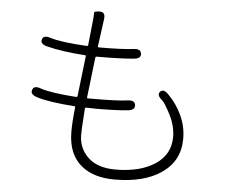

<svg xmlns="http://www.w3.org/2000/svg" viewBox="-55 -839 1110 939"><g transform="rotate(5 500.0 -369.0)"><path d="M541 37Q439 37 380 -10Q310 -65 310 -178Q310 -227 318 -298Q319 -303 314 -303Q188 -312 128 -331Q93 -342 101 -365Q109 -388 143 -375Q191 -358 319 -349Q324 -349 325 -354L348 -551Q349 -556 344 -556Q228 -564 155 -583Q120 -592 127 -615Q133 -637 168 -626Q221 -609 349 -602Q354 -602 355 -607L367 -721Q371 -758 370 -766.5Q369 -775 398 -775Q427 -775 421 -738L403 -605Q402 -600 409 -600Q521 -600 578 -607Q613 -612 616 -587Q619 -563 583 -560Q516 -554 409 -554H402Q396 -554 395 -548L372 -352Q371 -347 376 -347H397Q524 -347 570 -354Q606 -359 609 -335Q612 -310 576 -306Q518 -300 420 -300Q402 -300 384 -301H371Q366 -301 366 -296L360 -202Q359 -185 359 -167Q359 -103 403 -59Q450 -12 540 -12Q661 -12 734.5 -60.5Q808 -109 808 -195Q808 -248 781 -302Q751 -360 738 -370Q710 -393 725 -410Q741 -427 766 -401Q806 -361 831 -309Q858 -253 858 -190Q858 -82 769 -21Q684 37 541 37Z"/></g></svg>

Font: Resource Han Rounded KR Light
Style: Regular
Weight: 300
Designer: Cyano Hao (round all glyphs); Ryoko NISHIZUKA 西塚涼子 (kana, bopomofo & ideographs); Paul D. Hunt (Latin, Greek & Cyrillic)
Foundry: Cyano Hao
Version: 0.990